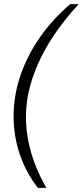

<svg xmlns="http://www.w3.org/2000/svg" viewBox="-20 -755 402 932"><path d="M164 157Q106 83 76 -6Q46 -95 46 -191Q46 -290 78.5 -386.5Q111 -483 172.5 -572Q234 -661 321 -735H362Q311 -680 264.5 -616.5Q218 -553 182.5 -483Q147 -413 126.5 -339Q106 -265 106 -188Q106 -124 119 -63Q132 -2 154.5 53.5Q177 109 205 157Z"/></svg>

Font: Archivo Expanded Thin
Style: Italic
Weight: 250
Width: 7
Italic angle: -10°
Designer: Hector Gatti
Foundry: Omnibus-Type
Version: Version 2.001